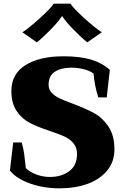

<svg xmlns="http://www.w3.org/2000/svg" viewBox="-20 -1017 678 1047"><path d="M102 -841Q137 -863 197 -917.5Q257 -972 273 -997H364Q380 -972 440 -917.5Q500 -863 535 -841L456 -786Q421 -814 378.5 -858Q336 -902 320 -928H317Q301 -902 258.5 -858Q216 -814 181 -786ZM34 -87 52 -240H98Q107 -212 111.5 -180Q116 -148 121 -100Q144 -78 179.5 -65Q215 -52 252 -52Q315 -52 357.5 -83.5Q400 -115 400 -177Q400 -213 380.5 -236Q361 -259 331.5 -272.5Q302 -286 251 -303Q185 -325 143 -346.5Q101 -368 71.5 -410.5Q42 -453 42 -521Q42 -614 119 -662Q196 -710 327 -710Q415 -710 475 -692.5Q535 -675 579 -636L562 -486H516Q496 -548 490 -616Q470 -631 437 -639.5Q404 -648 368 -648Q314 -648 279.5 -626Q245 -604 245 -554Q245 -529 262 -511Q279 -493 304.5 -481Q330 -469 376 -452Q447 -425 492.5 -400.5Q538 -376 571 -327.5Q604 -279 604 -203Q604 -135 564.5 -87Q525 -39 457.5 -14.5Q390 10 305 10Q218 10 143.5 -16.5Q69 -43 34 -87Z"/></svg>

Font: Trirong Black
Style: Regular
Weight: 900
Designer: Katatrad Team
Foundry: CadsonDemak
Version: Version 1.001